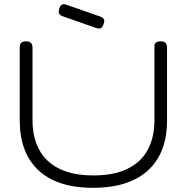

<svg xmlns="http://www.w3.org/2000/svg" viewBox="-20 -884 889 915"><path d="M423 11Q335 11 269.5 -11Q204 -33 160.5 -75Q117 -117 95.5 -176.5Q74 -236 74 -310V-657Q74 -668 77 -674.5Q80 -681 86.5 -684Q93 -687 104 -687Q115 -687 121.5 -684Q128 -681 131.5 -674Q135 -667 135 -656V-310Q135 -230 166.5 -171Q198 -112 262.5 -80Q327 -48 426 -48Q524 -48 588.5 -80Q653 -112 684.5 -171Q716 -230 716 -311V-663Q716 -672 719 -677Q722 -682 729 -684.5Q736 -687 747 -687Q757 -687 763.5 -684Q770 -681 773 -674Q776 -667 776 -656V-308Q776 -234 754 -175Q732 -116 688 -74.5Q644 -33 578 -11Q512 11 423 11ZM437 -751 280 -806Q266 -811 262 -819Q258 -827 262 -842Q267 -858 275.5 -862Q284 -866 298 -861L458 -805Q472 -800 475.5 -791.5Q479 -783 473 -768Q468 -753 460 -749.5Q452 -746 437 -751Z"/></svg>

Font: Fredoka SemiExpanded Light
Style: Regular
Weight: 300
Width: 6
Designer: Ben Nathan
Foundry: Milena B. Brandão, Ben Nathan
Version: Version 2.001